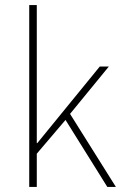

<svg xmlns="http://www.w3.org/2000/svg" viewBox="-20 -742 492 762"><path d="M96 0H126V-132L240 -266L406 0H440L258 -290L412 -478H376L128 -174H126V-722H96V0Z"/></svg>

Font: Assistant ExtraLight
Style: Regular
Weight: 275
Designer: Hebrew By Ben Nathan, Latin by Paul Hunt
Version: Version 2.001;PS 002.001;hotconv 1.0.88;makeotf.lib2.5.64775